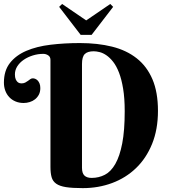

<svg xmlns="http://www.w3.org/2000/svg" viewBox="-20 -950 867 981"><path d="M237.8 -644Q237.8 -659.7 226.3 -667.2Q214.8 -674.8 201.2 -674.8Q173.8 -674.8 147.9 -666.7Q122.1 -658.7 101.6 -644.8Q81.1 -630.9 68.6 -611.6Q56.2 -592.3 56.2 -569.8Q56.2 -554.2 60.3 -544.9Q64.5 -535.6 69.8 -531Q75.2 -526.4 80.8 -525.1Q86.4 -523.9 88.9 -523.9Q101.1 -523.9 108.9 -528.1Q116.7 -532.2 123 -536.9Q129.4 -541.5 135 -545.7Q140.6 -549.8 147.9 -549.8Q153.8 -549.8 160.4 -547.1Q167 -544.4 172.6 -538.6Q178.2 -532.7 182.1 -523.2Q186 -513.7 186 -500Q186 -480.5 178.5 -466.3Q170.9 -452.1 158.9 -442.6Q147 -433.1 131.6 -428.5Q116.2 -423.8 101.1 -423.8Q77.6 -423.8 58.8 -431.9Q40 -439.9 26.9 -454.1Q13.7 -468.3 6.8 -487.3Q0 -506.3 0 -527.8Q0 -588.9 30.8 -628.2Q61.5 -667.5 114.5 -690.2Q167.5 -712.9 238 -721.4Q308.6 -730 388.2 -730Q479 -730 552.5 -711.7Q626 -693.4 678.2 -652.3Q730.5 -611.3 758.8 -545.2Q787.1 -479 787.1 -383.8Q787.1 -288.6 757.1 -214.8Q727.1 -141.1 675 -91.1Q623 -41 553 -14.9Q482.9 11.2 402.8 11.2Q349.6 11.2 317.1 6.1Q284.7 1 267.1 -11.5Q249.5 -23.9 243.7 -44.7Q237.8 -65.4 237.8 -97.2ZM398.9 -92.8Q398.9 -64.9 411.4 -53Q423.8 -41 448.2 -41Q484.9 -41 515.9 -57.1Q546.9 -73.2 569.3 -112.5Q591.8 -151.9 604.5 -217.3Q617.2 -282.7 617.2 -381.8Q617.2 -448.2 609.1 -496.8Q601.1 -545.4 587.9 -579.3Q574.7 -613.3 557.9 -634.5Q541 -655.8 523.4 -667.7Q505.9 -679.7 489 -683.8Q472.2 -688 459 -688Q427.2 -688 413.1 -673.8Q398.9 -659.7 398.9 -623ZM392.1 -772 282.2 -915 297.4 -929.7 420.4 -845.7 543.5 -929.7 558.1 -915 448.2 -772Z"/></svg>

Font: Berkshire Swash
Style: Regular
Weight: 700
Designer: Astigmatic (AOETI)
Foundry: Astigmatic (AOETI)
Version: Version 1.000